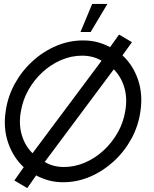

<svg xmlns="http://www.w3.org/2000/svg" viewBox="-20 -920 790 983"><path d="M119.5 43 53.5 4 101.5 -64Q48 -113.5 22 -188.2Q-4 -263 9 -350Q19.5 -425 55.5 -490.8Q91.5 -556.5 146.2 -606.5Q201 -656.5 267.5 -684.8Q334 -713 405 -713Q444.5 -713 479 -704Q513.5 -695 543.5 -678.5L589.5 -743L655.5 -704L607 -636.5Q661 -587 686.5 -512.5Q712 -438 699 -350Q688.5 -275 652.5 -209.2Q616.5 -143.5 561.8 -93.5Q507 -43.5 440.8 -15.2Q374.5 13 303 13Q264.5 13 230 3.8Q195.5 -5.5 165 -22ZM146.5 -135.5 500 -609Q456.5 -635 400.5 -635Q345 -635 292.8 -612.5Q240.5 -590 197.5 -550.5Q154.5 -511 125.5 -459.5Q96.5 -408 87 -350Q75 -285 91.5 -229Q108 -173 146.5 -135.5ZM307 -65Q362.5 -65 414.8 -87.5Q467 -110 510 -149.5Q553 -189 582.2 -240.5Q611.5 -292 621 -350Q633 -415.5 616.8 -471.2Q600.5 -527 562.5 -565L209 -91Q251.5 -65 307 -65ZM392 -756 452 -900H530L444 -756Z"/></svg>

Font: Urbanist
Style: Italic
Weight: 400
Italic angle: -8°
Designer: Corey Hu
Foundry: Corey Hu
Version: Version 1.330; ttfautohint (v1.8.4.7-5d5b)